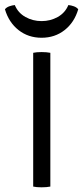

<svg xmlns="http://www.w3.org/2000/svg" viewBox="-38 -756 337 778"><path d="M96.5 -542Q109.5 -545 130.5 -545Q151 -545 166 -542V0Q151 3 130.5 3Q109.5 3 96.5 0ZM279 -718.5Q263.5 -665.5 224 -634.2Q184.5 -603 130.5 -603Q76.5 -603 37 -634.2Q-2.5 -665.5 -18 -718.5Q-11.5 -726.5 -0.2 -730.5Q11 -734.5 22 -735.5Q35 -704 65 -687.2Q95 -670.5 130.5 -670.5Q166 -670.5 196 -687.2Q226 -704 239 -735.5Q250 -734.5 261.2 -730.5Q272.5 -726.5 279 -718.5Z"/></svg>

Font: Signika Negative SC Light
Style: Regular
Weight: 300
Designer: Anna Giedryś
Foundry: Anna Giedryś
Version: Version 2.000; ttfautohint (v1.8.3) -l 8 -r 50 -G 200 -x 9 -